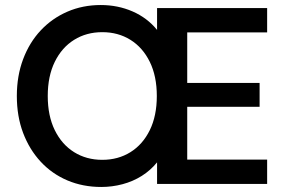

<svg xmlns="http://www.w3.org/2000/svg" viewBox="-20 -732 1139 764"><path d="M383 12Q310 12 248.5 -14Q187 -40 142 -88.5Q97 -137 72 -203Q47 -269 47 -350Q47 -430 72 -496.5Q97 -563 142 -611Q187 -659 248 -685.5Q309 -712 381 -712Q449 -712 507.5 -686.5Q566 -661 605 -613V-700H1043V-603H725V-402H1013V-307H725V-97H1043V0H605V-86Q579 -54 544 -32Q509 -10 467.5 1Q426 12 383 12ZM387 -96Q450 -96 499 -126.5Q548 -157 576 -214Q604 -271 604 -350Q604 -429 576 -486Q548 -543 499 -573.5Q450 -604 387 -604Q324 -604 275 -573.5Q226 -543 198 -486Q170 -429 170 -350Q170 -271 198 -214Q226 -157 275 -126.5Q324 -96 387 -96Z"/></svg>

Font: DM Sans 12pt SemiBold
Style: Regular
Weight: 600
Version: Version 4.004;gftools[0.9.30]